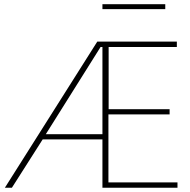

<svg xmlns="http://www.w3.org/2000/svg" viewBox="-20 -887 898 907"><path d="M196.3 -252.9H463.9V-665H455.1ZM2.9 0 439.5 -690.4H815.4V-665H493.2V-371.1H781.2V-346.7H492.2V-25.4H818.4V0H463.9V-228.5H181.6L36.1 0ZM463.9 -843.8V-867.2H760.7V-843.8Z"/></svg>

Font: Gothic A1 Thin
Style: Regular
Weight: 250
Designer: HanYang I&C Co.,Ltd.
Foundry: HanYang I&C Co.,Ltd.
Version: Version 2.50